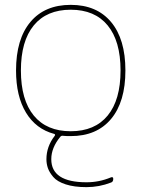

<svg xmlns="http://www.w3.org/2000/svg" viewBox="-20 -550 582 790"><path d="M423 -445.5Q370 -510 271 -510Q172 -510 119 -445.5Q66 -381 66 -260Q66 -139 119 -74.5Q172 -10 271 -10Q370 -10 423 -74.5Q476 -139 476 -260Q476 -381 423 -445.5ZM203 1Q128 -19 87 -86.5Q46 -154 46 -260Q46 -389 105 -459.5Q164 -530 271 -530Q378 -530 437 -459.5Q496 -389 496 -260Q496 -131 437 -60.5Q378 10 271 10Q251 10 242 9Q232 7 228 13Q191 58 191 105Q191 200 336 200Q388 200 436 180Q446 176 446 186Q446 198 437 201Q388 220 336 220Q285 220 250 208.5Q215 197 199 178Q183 159 177 141.5Q171 124 171 105Q171 53 205 9Q209 3 203 1Z"/></svg>

Font: Rounded Mplus 1c Thin
Style: Regular
Weight: 250
Version: Version 1.059.20150529